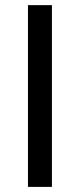

<svg xmlns="http://www.w3.org/2000/svg" viewBox="-20 -731 312 751"><path d="M183.1 0H89.4V-710.9H183.1Z"/></svg>

Font: Vazir
Style: Regular
Weight: 400
Designer: Saber Rastikerdar
Foundry: Saber Rastikerdar
Version: Version 30.0.0